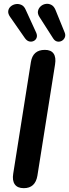

<svg xmlns="http://www.w3.org/2000/svg" viewBox="-20 -973 360 1001"><path d="M104 8Q71 8 57 -12Q43 -32 49 -68L141 -649Q151 -713 214 -713Q246 -713 259.5 -693.5Q273 -674 267 -637L175 -57Q164 8 104 8ZM257 -773 186 -884Q175 -901 178 -915.5Q181 -930 192 -940Q203 -950 218 -952.5Q233 -955 247 -948Q261 -941 269 -922L317 -804Q323 -790 318 -778Q313 -766 302 -760Q291 -754 278.5 -756.5Q266 -759 257 -773ZM110 -774 32 -886Q21 -902 23 -916Q25 -930 36 -939.5Q47 -949 62 -951.5Q77 -954 91.5 -947.5Q106 -941 114 -922L169 -802Q175 -788 171 -776.5Q167 -765 156 -759.5Q145 -754 132.5 -757Q120 -760 110 -774Z"/></svg>

Font: Nunito Variable Extra Light
Style: Italic
Weight: 200
Italic angle: -9°
Designer: Vernon Adams
Foundry: Vernon Adams
Version: Version 3.602